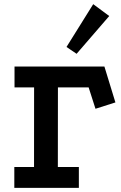

<svg xmlns="http://www.w3.org/2000/svg" viewBox="-20 -912 588 932"><path d="M50.5 -589H486.8L540.2 -414.8L443.5 -384L410.2 -487.8H261.2L260.8 -101.2H362.8V0H49.5V-101.2H145.2L145.5 -487.8H50.5ZM432.5 -891.8 510.2 -834.2 351.8 -650.8 302.8 -684Z"/></svg>

Font: Podkova VF Beta
Style: Regular
Weight: 400
Designer: Ilya Yudin
Foundry: Cyreal (www.cyreal.org)
Version: Version 2.100